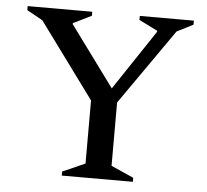

<svg xmlns="http://www.w3.org/2000/svg" viewBox="-49 -712 825 764"><g transform="rotate(5 363.5 -330.0)"><path d="M225 0V-16L315 -56V-308L94 -609L31 -644V-660H289V-644L216 -608V-604L393 -363L553 -603V-607L479 -644V-660H695V-644L630 -611L419 -309V-56L509 -16V0Z"/></g></svg>

Font: Spectral Medium
Style: Regular
Weight: 500
Designer: Jean-Baptiste Levee
Foundry: Production Type
Version: Version 2.001